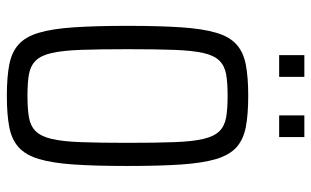

<svg xmlns="http://www.w3.org/2000/svg" viewBox="-194 -706 908 560"><g transform="rotate(90 260.0 -426.0)"><path d="M259.3 8Q205.2 8 168.7 1Q132.1 -6 109.6 -26.3Q87 -46.5 75.5 -85.5Q63.9 -124.5 59.7 -187.5Q55.4 -250.5 55.4 -344Q55.4 -437.5 59.7 -500.5Q63.9 -563.5 75.5 -602.5Q87 -641.5 109.6 -661.7Q132.1 -682 168.7 -689Q205.2 -696 259.3 -696Q313.8 -696 350.4 -689Q386.9 -682 409.5 -661.7Q432 -641.5 443.8 -602.5Q455.5 -563.5 459.8 -500.5Q464.1 -437.5 464.1 -344Q464.1 -250.5 459.8 -187.5Q455.5 -124.5 443.8 -85.5Q432 -46.5 409.5 -26.3Q386.9 -6 350.4 1Q313.8 8 259.3 8ZM259.3 -52.1Q297.7 -52.1 322.8 -56.5Q347.9 -61 362.9 -76.4Q377.9 -91.7 385.3 -123.2Q392.7 -154.8 394.6 -208.4Q396.6 -262.1 396.6 -344Q396.6 -425.9 394.6 -479.6Q392.7 -533.2 385.3 -564.8Q377.9 -596.3 362.9 -611.6Q347.9 -627 322.8 -631.5Q297.7 -635.9 259.3 -635.9Q220.9 -635.9 196.3 -631.5Q171.7 -627 156.7 -611.6Q141.6 -596.3 134.5 -564.8Q127.4 -533.2 125.4 -479.6Q123.5 -425.9 123.5 -344Q123.5 -262.1 125.4 -208.4Q127.4 -154.8 134.5 -123.2Q141.6 -91.7 156.7 -76.4Q171.7 -61 196.3 -56.5Q220.9 -52.1 259.3 -52.1ZM140.9 -786.2V-859.7H204.1V-786.2ZM316.6 -786.2V-859.7H379.8V-786.2Z"/></g></svg>

Font: Saira Thin Condensed
Style: Regular
Weight: 100
Width: 3
Version: Version 1.101